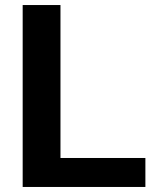

<svg xmlns="http://www.w3.org/2000/svg" viewBox="-20 -742 610 762"><path d="M557 0V-115H220V-722H70V0Z"/></svg>

Font: Perun
Style: Bold
Weight: 700
Foundry: Copyright (c) Stefan Peev, Context Ltd, 2016
Version: Version 1.089